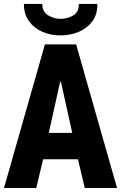

<svg xmlns="http://www.w3.org/2000/svg" viewBox="-22 -942 606 962"><path d="M-2 0 203.1 -719.7H359.4L564.5 0H402.8L358.9 -184.1L346.7 -246.1L283.2 -532.2H279.3L215.8 -246.1L203.6 -184.1L159.7 0ZM135.3 -144V-276.4H427.2V-144ZM281.2 -764.6Q231.9 -764.6 190.4 -782.7Q148.9 -800.8 123.3 -835.7Q97.7 -870.6 97.7 -922.4H189.5Q190.4 -882.8 219.2 -865.2Q248 -847.7 281.2 -847.7Q317.9 -847.7 345.9 -865.2Q374 -882.8 373 -922.4H465.8Q466.8 -870.6 441.2 -835.7Q415.5 -800.8 373 -782.7Q330.6 -764.6 281.2 -764.6Z"/></svg>

Font: Reddit Mono ExtraBold
Style: Regular
Weight: 800
Monospace: yes
Designer: Stephen Hutchings
Foundry: Reddit
Version: Version 1.014